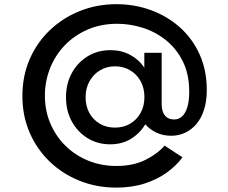

<svg xmlns="http://www.w3.org/2000/svg" viewBox="-20 -652 1063 896"><path d="M522.5 223.5Q431 223.5 351.2 191.5Q271.5 159.5 211.8 102Q152 44.5 118.2 -33.5Q84.5 -111.5 84.5 -204Q84.5 -297.5 118.5 -375.8Q152.5 -454 213 -511.5Q273.5 -569 353 -600.8Q432.5 -632.5 523.5 -632.5Q608 -632.5 684 -604.8Q760 -577 818.8 -525Q877.5 -473 911.2 -398.8Q945 -324.5 945 -231.5Q945 -180 932.2 -140.2Q919.5 -100.5 896.8 -73.5Q874 -46.5 843.8 -32.5Q813.5 -18.5 779 -18.5Q740 -18.5 709 -33.5Q678 -48.5 658 -72Q634 -31 592.2 -4.8Q550.5 21.5 494 21.5Q435.5 21.5 389 -7Q342.5 -35.5 315.2 -85.2Q288 -135 288 -198Q288 -261 315 -310.8Q342 -360.5 389 -389.2Q436 -418 496 -418Q546.5 -418 587.8 -395.8Q629 -373.5 653.5 -336V-405.5H734.5V-165.5Q734.5 -147 740 -130.8Q745.5 -114.5 758.5 -104.5Q771.5 -94.5 793.5 -94.5Q813.5 -94.5 829.2 -108.5Q845 -122.5 854 -151.2Q863 -180 863 -224Q863 -305.5 833.5 -365Q804 -424.5 755.2 -463.8Q706.5 -503 647 -522Q587.5 -541 527 -541Q451 -541 389 -514Q327 -487 282.2 -440.5Q237.5 -394 213.5 -333.2Q189.5 -272.5 189.5 -205.5Q189.5 -136.5 214.5 -77Q239.5 -17.5 284.5 27.2Q329.5 72 390.5 97.2Q451.5 122.5 523.5 122.5Q602.5 122.5 659.8 93.5Q717 64.5 748 27.5L831.5 82Q804.5 119.5 760.5 151.8Q716.5 184 656.8 203.8Q597 223.5 522.5 223.5ZM516 -56.5Q556.5 -56.5 587.5 -74.8Q618.5 -93 636.2 -125.2Q654 -157.5 654 -199Q654 -241 636 -273.5Q618 -306 587 -324.2Q556 -342.5 517 -342.5Q478 -342.5 447 -324Q416 -305.5 397.8 -273Q379.5 -240.5 379.5 -198Q379.5 -156.5 397.2 -124.5Q415 -92.5 446 -74.5Q477 -56.5 516 -56.5Z"/></svg>

Font: Spartan Thin SemiBold
Style: Regular
Weight: 600
Version: Version 1.004